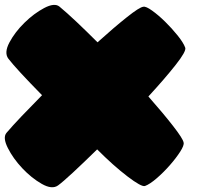

<svg xmlns="http://www.w3.org/2000/svg" viewBox="-20 -776 831 796"><path d="M574.2 -748Q585 -750.5 610.8 -731.9Q636.7 -713.4 664.6 -686Q692.4 -658.7 716.6 -628.7Q740.7 -598.6 748 -578.1Q752.9 -563.5 708 -506.6Q663.1 -449.7 595.2 -376Q656.7 -306.2 697.8 -253.4Q738.8 -200.7 741.2 -185.1Q744.1 -173.8 727.1 -147.2Q710 -120.6 684.3 -91.3Q658.7 -62 629.9 -37.1Q601.1 -12.2 581.1 -4.9Q566.9 0 508.3 -44.7Q449.7 -89.4 382.8 -156.7Q327.1 -102.1 283.4 -61.5Q239.7 -21 220.7 -7.3Q195.8 10.7 153.1 -13.7Q110.4 -38.1 72.3 -78.6Q34.2 -119.1 12.5 -162.4Q-9.3 -205.6 6.8 -225.1Q31.7 -254.4 70.3 -294.9Q108.9 -335.4 154.3 -381.3Q47.4 -490.2 15.1 -532.2Q-3.9 -556.6 19 -599.9Q42 -643.1 81.3 -681.6Q120.6 -720.2 163.1 -742.7Q205.6 -765.1 226.1 -749Q256.8 -723.6 297.9 -684.8Q338.9 -646 384.3 -600.6Q453.1 -662.6 505.9 -704.6Q558.6 -746.6 574.2 -748Z"/></svg>

Font: ARCO
Style: Regular
Weight: 700
Designer: Rafael Olivo Díaz, Denis Ignatov
Foundry: Rafael Olivo Díaz
Version: Version 1.10 March 1, 2019